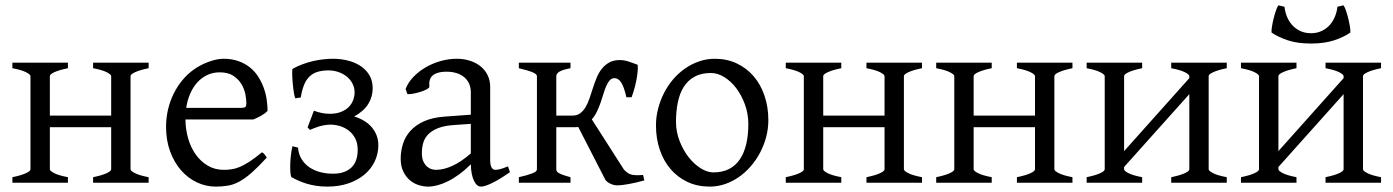

<svg xmlns="http://www.w3.org/2000/svg" viewBox="-20 -691 5269 726"><path d="M332 0V-21Q365.2 -27.8 382.8 -35.9Q400.4 -43.9 400.4 -50.8V-210H168.5V-50.8Q168.5 -44.9 184.8 -36.4Q201.2 -27.8 236.8 -21V0H26.9V-21Q60.1 -27.8 77.6 -35.9Q95.2 -43.9 95.2 -50.8V-403.3Q95.2 -409.2 78.9 -417.7Q62.5 -426.3 26.9 -433.1V-454.1H236.8V-433.1Q203.6 -426.3 186 -418.2Q168.5 -410.2 168.5 -403.3V-253.9H400.4V-403.3Q400.4 -409.2 384 -417.7Q367.7 -426.3 332 -433.1V-454.1H542V-433.1Q508.8 -426.3 491.2 -418.2Q473.6 -410.2 473.6 -403.3V-50.8Q473.6 -44.9 490 -36.4Q506.3 -27.8 542 -21V0Z M811 -417.5Q785.6 -417.5 764.4 -407.7Q743.2 -397.9 726.8 -380.1Q710.4 -362.3 699.5 -337.6Q688.5 -313 684.1 -283.2H893.1Q904.3 -283.2 908 -286.9Q911.6 -290.5 911.6 -300.8Q911.6 -314 908 -333.7Q904.3 -353.5 893.3 -372.3Q882.3 -391.1 862.5 -404.3Q842.8 -417.5 811 -417.5ZM991.7 -272Q982.9 -262.2 968.3 -253.9Q953.6 -245.6 938 -239.3H681.2Q681.6 -201.2 691.7 -166.7Q701.7 -132.3 720.5 -106.2Q739.3 -80.1 765.9 -64.5Q792.5 -48.8 825.7 -48.8Q840.8 -48.8 855.2 -50.8Q869.6 -52.7 886.2 -59.6Q902.8 -66.4 923.1 -79.6Q943.4 -92.8 970.7 -115.2Q977.1 -111.8 981.7 -105.5Q986.3 -99.1 988.8 -95.2Q956.1 -59.6 931.4 -37.8Q906.7 -16.1 885 -4.4Q863.3 7.3 842 11Q820.8 14.6 795.9 14.6Q758.3 14.6 724.4 -1.5Q690.4 -17.6 664.6 -47.1Q638.7 -76.7 623.3 -118.4Q607.9 -160.2 607.9 -211.9Q607.9 -244.6 615.2 -276.4Q622.6 -308.1 636.5 -336.4Q650.4 -364.7 670.4 -388.7Q690.4 -412.6 715.8 -430.2Q726.6 -437.5 740 -444.6Q753.4 -451.7 768.1 -457Q782.7 -462.4 797.1 -465.6Q811.5 -468.8 824.7 -468.8Q856.4 -468.8 881.3 -460Q906.2 -451.2 924.8 -436.3Q943.4 -421.4 956.1 -401.6Q968.8 -381.8 976.8 -359.9Q984.9 -337.9 988.3 -315.2Q991.7 -292.5 991.7 -272Z M1410.6 -142.1Q1410.6 -109.4 1397 -80.8Q1383.3 -52.2 1358.2 -31Q1333 -9.8 1297.4 2.4Q1261.7 14.6 1217.8 14.6Q1194.8 14.6 1175 11.5Q1155.3 8.3 1138.4 3.2Q1121.6 -2 1107.7 -8.3Q1093.8 -14.6 1082.5 -21Q1079.6 -23.4 1078.4 -35.9Q1077.1 -48.3 1077.4 -65.7Q1077.6 -83 1079.8 -102.5Q1082 -122.1 1085.9 -138.2L1106.9 -132.8Q1108.9 -107.9 1120.4 -89.4Q1131.8 -70.8 1149.7 -58.6Q1167.5 -46.4 1190.4 -40.3Q1213.4 -34.2 1238.8 -34.2Q1263.7 -34.2 1281.2 -40.8Q1298.8 -47.4 1310.3 -59.1Q1321.8 -70.8 1327.1 -87.4Q1332.5 -104 1332.5 -124.5Q1332.5 -149.9 1323 -168Q1313.5 -186 1298.3 -197.5Q1283.2 -209 1265.1 -214.4Q1247.1 -219.7 1230.5 -219.7Q1218.3 -219.7 1206.1 -217.5Q1193.8 -215.3 1183.3 -211.9Q1172.9 -208.5 1164.6 -205.1Q1156.2 -201.7 1151.9 -199.7L1143.1 -209.5L1167 -272.5Q1180.2 -267.1 1196 -263.9Q1211.9 -260.7 1226.6 -260.7Q1252 -260.7 1270 -268.1Q1288.1 -275.4 1299.3 -287.1Q1310.5 -298.8 1315.7 -313.2Q1320.8 -327.6 1320.8 -341.8Q1320.8 -359.9 1312.7 -375.2Q1304.7 -390.6 1291 -401.6Q1277.3 -412.6 1259.5 -418.7Q1241.7 -424.8 1222.2 -424.8Q1197.3 -424.8 1179.4 -418.9Q1161.6 -413.1 1149.2 -400.6Q1136.7 -388.2 1129.2 -368.7Q1121.6 -349.1 1117.2 -322.3L1096.7 -319.3Q1094.2 -324.2 1092.3 -334.5Q1090.3 -344.7 1088.9 -356.9Q1087.4 -369.1 1086.4 -381.8Q1085.4 -394.5 1085 -405.3Q1084.5 -416 1085 -423.1Q1085.4 -430.2 1086.4 -430.7Q1104.5 -440.9 1124.5 -448.2Q1144.5 -455.6 1164.6 -460.2Q1184.6 -464.8 1203.9 -466.8Q1223.1 -468.8 1240.2 -468.8Q1267.1 -468.8 1293.7 -462.4Q1320.3 -456.1 1341.6 -442.6Q1362.8 -429.2 1376 -408Q1389.2 -386.7 1389.2 -357.4Q1389.2 -325.2 1372.6 -298.1Q1356 -271 1319.3 -250.5Q1338.9 -244.6 1355.5 -234.9Q1372.1 -225.1 1384.3 -211.4Q1396.5 -197.8 1403.6 -180.2Q1410.6 -162.6 1410.6 -142.1Z M1627.9 -48.8Q1657.2 -48.8 1690.2 -63.7Q1723.1 -78.6 1760.3 -110.8V-222.7L1697.3 -218.3Q1659.7 -215.8 1636 -206.3Q1612.3 -196.8 1598.6 -182.4Q1585 -168 1580.1 -149.9Q1575.2 -131.8 1575.2 -111.8Q1575.2 -92.3 1581.1 -80.1Q1586.9 -67.9 1595.2 -60.8Q1603.5 -53.7 1612.5 -51.3Q1621.6 -48.8 1627.9 -48.8ZM1908.2 -40Q1866.7 -11.2 1839.6 1.7Q1812.5 14.6 1798.8 14.6Q1782.7 14.6 1772 -7.8Q1761.2 -30.3 1760.3 -69.8Q1738.3 -47.9 1716.3 -31.7Q1694.3 -15.6 1673.3 -5.4Q1652.3 4.9 1633.5 9.8Q1614.7 14.6 1599.1 14.6Q1581.5 14.6 1563 8.8Q1544.4 2.9 1529.5 -9.8Q1514.6 -22.5 1504.9 -42.5Q1495.1 -62.5 1495.1 -90.8Q1495.1 -119.6 1503.7 -147Q1512.2 -174.3 1531.7 -196Q1551.3 -217.8 1582.8 -232.2Q1614.3 -246.6 1660.2 -250L1760.3 -257.3V-342.8Q1760.3 -359.4 1754.2 -373.8Q1748 -388.2 1735.8 -398.7Q1723.6 -409.2 1705.6 -414.8Q1687.5 -420.4 1663.6 -419.9Q1631.8 -418.9 1616.2 -405.8Q1600.6 -392.6 1603.5 -363.3Q1604 -358.9 1593.5 -353.3Q1583 -347.7 1568.6 -343.3Q1554.2 -338.9 1540.3 -336.4Q1526.4 -334 1520.5 -335.4L1513.7 -354.5Q1522.9 -378.9 1542.7 -399.7Q1562.5 -420.4 1588.6 -435.8Q1614.7 -451.2 1645.5 -460Q1676.3 -468.8 1707 -468.8Q1733.9 -468.8 1756.8 -461.4Q1779.8 -454.1 1796.9 -440.4Q1814 -426.8 1823.7 -407Q1833.5 -387.2 1833.5 -362.3V-86.9Q1833.5 -66.4 1838.9 -57.6Q1844.2 -48.8 1853 -48.8Q1859.9 -48.8 1870.6 -51.3Q1881.3 -53.7 1900.9 -62Z M2137.2 -454.1V-433.1Q2105 -426.8 2094.2 -419.4Q2083.5 -412.1 2083.5 -403.3V-253.9H2144.5Q2162.1 -253.9 2174.1 -262.9Q2186 -272 2194.6 -286.6Q2203.1 -301.3 2209.5 -320.3Q2215.8 -339.4 2222.2 -358.9Q2228.5 -378.4 2236.3 -397.5Q2244.1 -416.5 2255.9 -431.2Q2267.6 -445.8 2283.9 -454.8Q2300.3 -463.9 2323.7 -463.9Q2339.8 -463.9 2356.9 -458.3Q2374 -452.6 2389.6 -446.8Q2392.1 -445.8 2391.8 -434.1Q2391.6 -422.4 2389.2 -404.5Q2386.7 -386.7 2381.3 -365.2Q2376 -343.8 2368.2 -323.2H2348.6Q2339.4 -363.3 2328.6 -379.4Q2317.9 -395.5 2303.7 -395.5Q2293 -395.5 2285.9 -387.7Q2278.8 -379.9 2272.9 -366.9Q2267.1 -354 2262.2 -337.4Q2257.3 -320.8 2251.2 -303.5Q2245.1 -286.1 2237.3 -269.5Q2229.5 -252.9 2217.8 -239.7L2338.9 -50.3Q2346.2 -42.5 2352.5 -37.8Q2358.9 -33.2 2366.9 -31Q2375 -28.8 2385.5 -28.6Q2396 -28.3 2411.6 -29.3L2416.5 -8.8Q2386.2 -0.5 2359.1 4.6Q2332 9.8 2314 9.8Q2301.3 9.8 2288.6 3.9Q2275.9 -2 2269.5 -10.3L2166.5 -210.9Q2162.6 -210.4 2158.7 -210.2Q2154.8 -210 2150.9 -210H2083.5V-50.8Q2083.5 -46.9 2085.2 -43.7Q2086.9 -40.5 2092.3 -37.1Q2097.7 -33.7 2108.4 -29.8Q2119.1 -25.9 2137.2 -21V0H1941.9V-21Q1974.1 -28.3 1992.2 -35.2Q2010.3 -42 2010.3 -50.8V-403.3Q2010.3 -410.6 1994.4 -417.5Q1978.5 -424.3 1941.9 -433.1V-454.1Z M2809.6 -222.2Q2809.6 -260.7 2796.9 -295.7Q2784.2 -330.6 2764.2 -357.2Q2744.1 -383.8 2718.8 -399.4Q2693.4 -415 2668.5 -415Q2631.3 -415 2606 -400.9Q2580.6 -386.7 2565.2 -362.1Q2549.8 -337.4 2543 -303.7Q2536.1 -270 2536.1 -231Q2536.1 -192.4 2549.8 -157.5Q2563.5 -122.6 2584.2 -96.2Q2605 -69.8 2629.9 -54.4Q2654.8 -39.1 2677.2 -39.1Q2711.9 -39.1 2736.8 -52Q2761.7 -64.9 2777.8 -88.9Q2793.9 -112.8 2801.8 -146.5Q2809.6 -180.2 2809.6 -222.2ZM2885.3 -236.8Q2885.3 -204.1 2877 -172.9Q2868.7 -141.6 2854 -113.8Q2839.4 -85.9 2818.8 -62.3Q2798.3 -38.6 2773.7 -21.5Q2749 -4.4 2721.2 5.1Q2693.4 14.6 2663.6 14.6Q2617.2 14.6 2579.8 -2.9Q2542.5 -20.5 2515.9 -51.3Q2489.3 -82 2474.9 -124.5Q2460.4 -167 2460.4 -216.8Q2460.4 -249 2468.5 -280.3Q2476.6 -311.5 2491 -339.6Q2505.4 -367.7 2525.6 -391.4Q2545.9 -415 2570.6 -432.1Q2595.2 -449.2 2623.8 -459Q2652.3 -468.8 2682.6 -468.8Q2728.5 -468.8 2765.9 -451.2Q2803.2 -433.6 2829.8 -402.6Q2856.4 -371.6 2870.8 -329.1Q2885.3 -286.6 2885.3 -236.8Z M3256.3 0V-21Q3289.6 -27.8 3307.1 -35.9Q3324.7 -43.9 3324.7 -50.8V-210H3092.8V-50.8Q3092.8 -44.9 3109.1 -36.4Q3125.5 -27.8 3161.1 -21V0H2951.2V-21Q2984.4 -27.8 3002 -35.9Q3019.5 -43.9 3019.5 -50.8V-403.3Q3019.5 -409.2 3003.2 -417.7Q2986.8 -426.3 2951.2 -433.1V-454.1H3161.1V-433.1Q3127.9 -426.3 3110.4 -418.2Q3092.8 -410.2 3092.8 -403.3V-253.9H3324.7V-403.3Q3324.7 -409.2 3308.3 -417.7Q3292 -426.3 3256.3 -433.1V-454.1H3466.3V-433.1Q3433.1 -426.3 3415.5 -418.2Q3397.9 -410.2 3397.9 -403.3V-50.8Q3397.9 -44.9 3414.3 -36.4Q3430.7 -27.8 3466.3 -21V0Z M3825.2 0V-21Q3858.4 -27.8 3876 -35.9Q3893.6 -43.9 3893.6 -50.8V-210H3661.6V-50.8Q3661.6 -44.9 3678 -36.4Q3694.3 -27.8 3730 -21V0H3520V-21Q3553.2 -27.8 3570.8 -35.9Q3588.4 -43.9 3588.4 -50.8V-403.3Q3588.4 -409.2 3572 -417.7Q3555.7 -426.3 3520 -433.1V-454.1H3730V-433.1Q3696.8 -426.3 3679.2 -418.2Q3661.6 -410.2 3661.6 -403.3V-253.9H3893.6V-403.3Q3893.6 -409.2 3877.2 -417.7Q3860.8 -426.3 3825.2 -433.1V-454.1H4035.2V-433.1Q4002 -426.3 3984.4 -418.2Q3966.8 -410.2 3966.8 -403.3V-50.8Q3966.8 -44.9 3983.2 -36.4Q3999.5 -27.8 4035.2 -21V0Z M4408.7 0V-21Q4441.9 -27.8 4459.5 -35.9Q4477.1 -43.9 4477.1 -50.8V-335L4230.5 -59.6V-50.8Q4230.5 -44.9 4246.8 -36.4Q4263.2 -27.8 4298.8 -21V0H4088.9V-21Q4122.1 -27.8 4139.6 -35.9Q4157.2 -43.9 4157.2 -50.8V-403.3Q4157.2 -409.2 4140.9 -417.7Q4124.5 -426.3 4088.9 -433.1V-454.1H4298.8V-433.1Q4265.6 -426.3 4248 -418.2Q4230.5 -410.2 4230.5 -403.3V-119.6L4477.1 -395.5V-403.3Q4477.1 -409.2 4460.7 -417.7Q4444.3 -426.3 4408.7 -433.1V-454.1H4618.7V-433.1Q4585.4 -426.3 4567.9 -418.2Q4550.3 -410.2 4550.3 -403.3V-50.8Q4550.3 -44.9 4566.7 -36.4Q4583 -27.8 4618.7 -21V0Z M4992.2 0V-21Q5025.4 -27.8 5043 -35.9Q5060.5 -43.9 5060.5 -50.8V-335L4814 -59.6V-50.8Q4814 -44.9 4830.3 -36.4Q4846.7 -27.8 4882.3 -21V0H4672.4V-21Q4705.6 -27.8 4723.1 -35.9Q4740.7 -43.9 4740.7 -50.8V-403.3Q4740.7 -409.2 4724.4 -417.7Q4708 -426.3 4672.4 -433.1V-454.1H4882.3V-433.1Q4849.1 -426.3 4831.5 -418.2Q4814 -410.2 4814 -403.3V-119.6L5060.5 -395.5V-403.3Q5060.5 -409.2 5044.2 -417.7Q5027.8 -426.3 4992.2 -433.1V-454.1H5202.1V-433.1Q5168.9 -426.3 5151.4 -418.2Q5133.8 -410.2 5133.8 -403.3V-50.8Q5133.8 -44.9 5150.1 -36.4Q5166.5 -27.8 5202.1 -21V0ZM4937 -526.4Q4885.7 -526.4 4849.4 -538.6Q4813 -550.8 4788.1 -567.9Q4787.1 -573.7 4789.3 -588.4Q4791.5 -603 4795.4 -619.1Q4799.3 -635.3 4804.2 -649.9Q4809.1 -664.6 4814 -670.9L4836.9 -665.5Q4838.9 -646.5 4846.2 -628.4Q4853.5 -610.4 4866 -596.4Q4878.4 -582.5 4896.2 -574Q4914.1 -565.4 4937 -565.4Q4960 -565.4 4977.8 -574Q4995.6 -582.5 5008.1 -596.4Q5020.5 -610.4 5027.8 -628.4Q5035.2 -646.5 5037.1 -665.5L5060.1 -670.9Q5064.9 -664.6 5069.8 -649.9Q5074.7 -635.3 5078.6 -619.1Q5082.5 -603 5084.7 -588.4Q5086.9 -573.7 5085.9 -567.9Q5061.5 -550.8 5024.9 -538.6Q4988.3 -526.4 4937 -526.4Z"/></svg>

Font: Gentium Plus
Style: Regular
Weight: 400
Designer: J. Victor Gaultney, Annie Olsen, Iska Routamaa
Foundry: SIL International
Version: Version 1.510